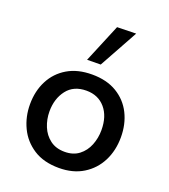

<svg xmlns="http://www.w3.org/2000/svg" viewBox="-145 -894 888 1009"><g transform="rotate(20 299.0 -389.0)"><path d="M301 12Q215.5 12 158.5 -25Q101.5 -62 73 -121.8Q44.5 -181.5 44.5 -251Q44.5 -325.5 74.8 -384Q105 -442.5 161.8 -476Q218.5 -509.5 299 -509.5Q381 -509.5 437.8 -475.2Q494.5 -441 523.8 -382.5Q553 -324 553 -251Q553 -176.5 522.8 -117Q492.5 -57.5 436 -22.8Q379.5 12 301 12ZM300.5 -78Q348.5 -78 380.5 -102.8Q412.5 -127.5 428.2 -167Q444 -206.5 444 -251Q444 -328.5 404.8 -374Q365.5 -419.5 300 -419.5Q228.5 -419.5 191 -370.8Q153.5 -322 153.5 -251Q153.5 -206.5 169.8 -167Q186 -127.5 218.8 -102.8Q251.5 -78 300.5 -78ZM246.5 -573Q291 -679.5 336 -788L442 -790.5Q411.5 -735 381.8 -681.2Q352 -627.5 322.5 -574Z"/></g></svg>

Font: Commissioner Medium
Style: Regular
Weight: 500
Designer: Kostas Bartsokas
Foundry: Kostas Bartsokas
Version: Version 1.000; ttfautohint (v1.8.3)